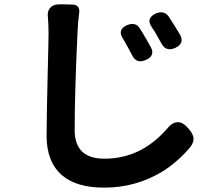

<svg xmlns="http://www.w3.org/2000/svg" viewBox="-20 -798 1020 882"><path d="M458 64Q333 64 266 8Q194 -53 194 -174Q194 -247 199 -458Q203 -610 203 -647Q203 -684 200 -720Q196 -746 211 -762.5Q226 -779 254 -778H270L313 -777Q329 -777 337.5 -767.5Q346 -758 344 -742Q337 -688 336 -647Q323 -371 323 -200Q323 -69 460 -69Q626 -69 745 -204Q796 -269 848 -205Q867 -182 869 -164Q871 -144 854 -122Q800 -58 731 -13Q607 64 458 64ZM586 -546Q578 -561 564 -587Q552 -609 546 -619Q516 -662 565 -683Q603 -698 622 -668Q627 -660 637 -644Q645 -629 650 -622Q666 -594 673 -581Q694 -542 650 -522.5Q606 -503 586 -546ZM720 -601Q714 -612 702 -633Q699 -638 698 -640Q694 -648 684 -663Q680 -669 678 -672Q648 -714 696 -736Q733 -752 755 -722Q757 -718 762 -711Q776 -689 783 -678Q789 -669 799 -652Q805 -642 808 -637Q828 -598 785 -578Q742 -558 720 -601Z"/></svg>

Font: GenSenRounded2 TW B
Style: Regular
Weight: 700
Version: Version 2.000;PS 2;hotconv 16.6.51;makeotf.lib2.5.65220 DEVE